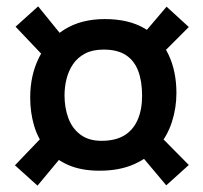

<svg xmlns="http://www.w3.org/2000/svg" viewBox="-20 -577 640 604"><path d="M293 -40Q235 -40 193.5 -58.5Q152 -77 125.5 -109Q99 -141 87 -182.5Q75 -224 75 -270Q75 -340 102.5 -395.5Q130 -451 182.5 -484Q235 -517 310 -517Q385 -517 435 -487.5Q485 -458 510 -405.5Q535 -353 535 -284Q535 -238 521 -194Q507 -150 477.5 -115.5Q448 -81 402 -60.5Q356 -40 293 -40ZM98 7 27 -57 120 -154 182 -94ZM123 -394 29 -493 100 -557 182 -456ZM299 -134Q343 -134 371 -151Q399 -168 413 -200Q427 -232 427 -276Q427 -322 414.5 -354.5Q402 -387 375.5 -404Q349 -421 306 -421Q271 -421 247.5 -408.5Q224 -396 210 -375.5Q196 -355 189.5 -329.5Q183 -304 183 -277Q183 -238 195 -205.5Q207 -173 233 -153.5Q259 -134 299 -134ZM503 6 419 -94 478 -155 574 -58ZM479 -397 419 -456 504 -556 574 -492Z"/></svg>

Font: Truculenta
Style: Bold
Weight: 700
Designer: Ivan Castro, Eva Sanz & Omnibus-Type Team
Foundry: Omnibus-Type
Version: Version 1.002